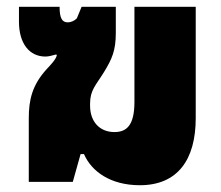

<svg xmlns="http://www.w3.org/2000/svg" viewBox="-20 -537 652 567"><path d="M393 10C505 10 558 -66 558 -188V-517H377V-236C377 -167 354 -147 318 -147C274 -147 246 -178 246 -225V-231C246 -271 263 -285 287 -324C311 -363 322 -388 322 -440V-517H221L207 -483C198 -474 188 -471 180 -471C163 -471 156 -484 156 -517H36V-473C36 -407 68 -370 114 -370C124 -370 134 -373 145 -376L148 -375C146 -362 130 -346 118 -333C75 -286 65 -242 65 -188V0H195L218 -82H228C250 -31 306 10 393 10Z"/></svg>

Font: Noto Sans Thai UI SemCond Blk
Style: Regular
Weight: 900
Width: 4
Designer: Monotype Design Team
Foundry: Monotype Imaging Inc.
Version: Version 2.000